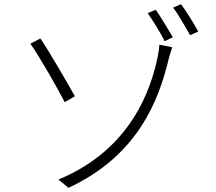

<svg xmlns="http://www.w3.org/2000/svg" viewBox="-20 -866 1040 923"><path d="M812 -829C838 -797 870 -737 894 -697L933 -714C912 -754 874 -814 850 -846ZM690 -803C714 -768 752 -709 771 -668L811 -687C790 -723 751 -787 729 -819ZM126 -656C169 -595 256 -444 291 -375L340 -403C306 -464 217 -619 174 -681ZM309 37C641 -117 744 -382 792 -587C795 -596 801 -620 808 -639L746 -651C746 -636 741 -608 738 -593C706 -437 610 -147 261 -3Z"/></svg>

Font: Spoqa Han Sans Neo Light
Style: Regular
Weight: 300
Designer: [Spoqa Han Sans Neo] Dong-huui Kim ___ Younghwa Kang ___ Yujin Lee ___ [Noto Sans] Ryoko NISHIZUKA ____ (kana & ideograp
Foundry: Spoqa (http://www.spoqa-han-sans.com)
Version: Version 1.100;hotconv 1.0.109;makeotfexe 2.5.65596